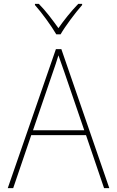

<svg xmlns="http://www.w3.org/2000/svg" viewBox="-20 -969 603 989"><path d="M270 -792H292C316 -834 367 -902 403 -943V-949H383C346 -911 308 -863 281 -824C253 -863 216 -913 180 -949H160V-943C195 -904 245 -835 270 -792ZM20 0H48L141 -273H423L516 0H543L296 -716H268ZM252 -596C262 -624 272 -654 281 -684C292 -653 303 -623 312 -596L414 -298H150Z"/></svg>

Font: Noto Sans Mono SemiCondensed Thin
Style: Regular
Weight: 100
Width: 4
Designer: Monotype Design Team
Foundry: Monotype Imaging Inc.
Version: Version 2.014